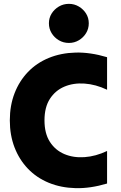

<svg xmlns="http://www.w3.org/2000/svg" viewBox="-20 -965 626 997"><path d="M31 -340Q31 -340 31 -340Q31 -340 31 -340Q31 -417 55.5 -480.5Q80 -544 125 -591Q170 -638 233 -664Q296 -690 372.5 -692Q449 -694 536 -668Q536 -626 536 -583.5Q536 -541 536 -499Q477 -527 419 -531Q361 -535 314 -515Q267 -495 239 -451.5Q211 -408 211 -340Q211 -272 239 -228.5Q267 -185 314 -165Q361 -145 419 -149Q477 -153 536 -181Q536 -139 536 -96.5Q536 -54 536 -12Q449 14 372.5 12Q296 10 233 -16Q170 -42 125 -89Q80 -136 55.5 -199.5Q31 -263 31 -340ZM338 -742Q338 -742 338 -742Q338 -742 338 -742Q309 -742 285.5 -756Q262 -770 248 -793Q234 -816 234 -844Q234 -872 248 -894.5Q262 -917 285.5 -931Q309 -945 338 -945Q366 -945 389.5 -931Q413 -917 427 -894.5Q441 -872 441 -844Q441 -816 427 -793Q413 -770 389.5 -756Q366 -742 338 -742Z"/></svg>

Font: Tilt Warp
Style: Regular
Weight: 400
Designer: Andy Clymer
Foundry: Andy Clymer
Version: Version 1.000